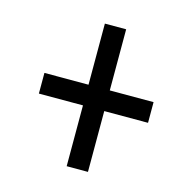

<svg xmlns="http://www.w3.org/2000/svg" viewBox="-78 -659 575 610"><g transform="rotate(15 209.5 -353.5)"><path d="M264 -588H194V-387H49V-319H194V-119H264V-319H408V-387H264Z"/></g></svg>

Font: Noto Sans Display Condensed
Style: Italic
Weight: 400
Width: 3
Designer: Monotype Design team
Foundry: Monotype Imaging Inc.
Version: 1.000